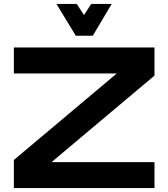

<svg xmlns="http://www.w3.org/2000/svg" viewBox="-20 -963 861 983"><path d="M51 0V-144L578 -587H51V-720H771V-576L244 -133H771V0ZM368 -780 269 -943H373L410 -886L447 -943H552L455 -780Z"/></svg>

Font: Orbitron
Style: Bold
Weight: 700
Designer: Matt McInerney
Foundry: The League of Moveable Type
Version: Version 2.001